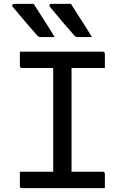

<svg xmlns="http://www.w3.org/2000/svg" viewBox="-20 -965 640 985"><path d="M153 -945Q173 -914 190 -887Q207 -860 224.5 -833Q242 -806 260 -775Q249 -775 238.5 -775Q228 -775 216 -775Q204 -775 187 -775Q181 -775 177 -777.5Q173 -780 171 -783Q147 -810 131.5 -828Q116 -846 103.5 -861Q91 -876 77 -892.5Q63 -909 45 -930Q41 -935 43.5 -940Q46 -945 52 -945Q72 -945 85.5 -945Q99 -945 114.5 -945Q130 -945 153 -945ZM344 -945Q364 -914 381 -887Q398 -860 415.5 -833Q433 -806 451 -775Q440 -775 429.5 -775Q419 -775 407 -775Q395 -775 378 -775Q372 -775 367.5 -777.5Q363 -780 361 -783Q338 -810 322 -828Q306 -846 293.5 -861Q281 -876 267.5 -892.5Q254 -909 236 -930Q232 -935 234 -940Q236 -945 242 -945Q263 -945 276.5 -945Q290 -945 305.5 -945Q321 -945 344 -945ZM347 -47H250L253 -72Q253 -91 253 -112Q253 -133 253 -152Q253 -214 253 -276.5Q253 -339 253 -402Q253 -465 253 -527.5Q253 -590 253 -653H352L347 -628Q347 -612 347 -593.5Q347 -575 347 -558Q347 -494 347 -430Q347 -366 347 -302Q347 -238 347 -174.5Q347 -111 347 -47ZM518 0H93Q90 0 88 -0.5Q86 -1 84.5 -2.5Q83 -4 82.5 -6Q82 -8 82 -11Q82 -24 82 -35.5Q82 -47 82 -59Q82 -71 82 -84H507Q511 -84 513 -82.5Q515 -81 516.5 -79Q518 -77 518 -73Q518 -60 518 -48Q518 -36 518 -24.5Q518 -13 518 0ZM82 -700H507Q512 -700 515 -697Q518 -694 518 -689Q518 -679 518 -670Q518 -661 518 -652.5Q518 -644 518 -635Q518 -626 518 -616H93Q88 -616 85 -619Q82 -622 82 -627Q82 -637 82 -646Q82 -655 82 -663.5Q82 -672 82 -681Q82 -690 82 -700Z"/></svg>

Font: RecMonoLinear Nerd Font Mono
Style: Regular
Weight: 400
Monospace: yes
Version: Version 1.085; ttfautohint (v1.8.4.7-5d5b);Nerd Fonts 3.2.1